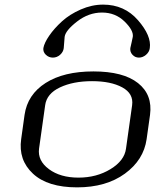

<svg xmlns="http://www.w3.org/2000/svg" viewBox="-20 -808 706 828"><path d="M523.4 -167 549.8 -354.5Q556.6 -404.3 507.3 -431.2Q458 -458 377 -458Q295.9 -458 238.8 -431.2Q181.6 -404.3 174.8 -354.5L148.4 -167Q141.6 -115.2 190.9 -78.6Q240.2 -42 318.4 -42Q396.5 -42 456.5 -78.6Q516.6 -115.2 523.4 -167ZM612.3 -208Q599.6 -118.2 518.6 -59.1Q437.5 0 312.5 0Q185.5 0 122.1 -59.1Q58.6 -118.2 71.3 -208L85.9 -312.5Q98.6 -400.4 176.8 -450.2Q254.9 -500 382.8 -500Q511.7 -500 575.2 -449.7Q638.7 -399.4 627 -312.5ZM424.8 -788.1Q516.6 -788.1 575.2 -720.7Q633.8 -653.3 626 -600.6Q624 -584 609.9 -571.8Q595.7 -559.6 579.1 -559.6Q562.5 -559.6 551.3 -571.8Q540 -584 542 -600.6Q543 -606.4 547.4 -624.5Q551.8 -642.6 552.7 -649.4Q556.6 -676.8 517.1 -715.3Q477.5 -753.9 419.9 -753.9Q362.3 -753.9 312.5 -715.3Q262.7 -676.8 258.8 -649.4Q257.8 -642.6 256.8 -624.5Q255.9 -606.4 254.9 -600.6Q252.9 -584 239.3 -571.8Q225.6 -559.6 208 -559.6Q190.4 -559.6 177.7 -571.8Q165 -584 167 -600.6Q170.9 -623 192.4 -654.3Q213.9 -685.5 247.1 -715.8Q280.3 -746.1 328.1 -767.1Q376 -788.1 424.8 -788.1Z"/></svg>

Font: okolaks
Style: RegularItalic
Weight: 500
Italic angle: -8°
Version: Version 000.6.0